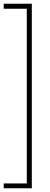

<svg xmlns="http://www.w3.org/2000/svg" viewBox="-20 -916 271 1032"><path d="M151 -896H0V-869H124V70H0V96H151Z"/></svg>

Font: MintSans
Style: ExtraLight
Weight: 200
Version: Version 1.0